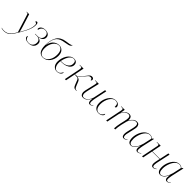

<svg xmlns="http://www.w3.org/2000/svg" viewBox="351 -2752 4981 4981"><g transform="rotate(45 2841.5 -261.5)"><path d="M-56 240Q-103 240 -139 222L-135 214Q-123 220 -103 224.5Q-83 229 -57 229Q8 229 56.5 208Q105 187 148 138Q191 89 239 3L87 -483Q78 -512 69.5 -519Q61 -526 36 -526H22L25 -536H115L223 -192Q235 -155 246.5 -111.5Q258 -68 264 -39H267Q300 -95 336.5 -162.5Q373 -230 398 -301.5Q423 -373 423 -442Q423 -482 408.5 -495.5Q394 -509 365 -509Q365 -525 375 -534Q385 -543 400 -543Q418 -543 429 -524Q440 -505 440 -461Q440 -394 419 -327.5Q398 -261 363 -192.5Q328 -124 285 -50Q239 31 201.5 86.5Q164 142 127.5 176Q91 210 47.5 225Q4 240 -56 240Z M633 10Q565 10 522.5 -16.5Q480 -43 480 -79Q480 -96 486.5 -103.5Q493 -111 498 -111Q503 -60 535.5 -30Q568 0 635 0Q684 0 716.5 -21.5Q749 -43 766 -78.5Q783 -114 783 -156Q783 -217 746 -247.5Q709 -278 659 -278H584L586 -288H670Q741 -288 779 -327Q817 -366 817 -422Q817 -453 806.5 -479Q796 -505 771.5 -521Q747 -537 704 -537Q645 -537 608.5 -502Q572 -467 564 -409Q552 -410 545.5 -415.5Q539 -421 539 -436Q539 -458 555 -484Q571 -510 606.5 -528.5Q642 -547 702 -547Q780 -547 820 -511.5Q860 -476 860 -423Q860 -379 838 -350Q816 -321 780.5 -305Q745 -289 705 -281V-280Q737 -274 764.5 -260.5Q792 -247 808.5 -223Q825 -199 825 -160Q825 -112 803.5 -73.5Q782 -35 739 -12.5Q696 10 633 10Z M1156 10Q1068 10 1021.5 -57.5Q975 -125 975 -256Q975 -459 1047.5 -574Q1120 -689 1287 -713Q1356 -722 1393.5 -729Q1431 -736 1447 -743.5Q1463 -751 1470 -763H1480Q1472 -737 1456 -721Q1440 -705 1402.5 -694Q1365 -683 1293 -672Q1218 -662 1162 -639.5Q1106 -617 1068.5 -575Q1031 -533 1009.5 -462.5Q988 -392 983 -284H986Q1002 -355 1030.5 -401Q1059 -447 1095 -473Q1131 -499 1168 -510Q1205 -521 1238 -521Q1316 -521 1367 -466Q1418 -411 1418 -306Q1418 -243 1399 -186.5Q1380 -130 1345.5 -85.5Q1311 -41 1263 -15.5Q1215 10 1156 10ZM1157 0Q1216 0 1265.5 -38Q1315 -76 1344.5 -146Q1374 -216 1374 -310Q1374 -412 1334.5 -461.5Q1295 -511 1238 -511Q1193 -511 1154 -486.5Q1115 -462 1085 -419Q1055 -376 1038 -320Q1021 -264 1021 -200Q1021 -97 1060 -48.5Q1099 0 1157 0Z M1670 10Q1600 10 1552 -41.5Q1504 -93 1504 -192Q1504 -249 1520.5 -310.5Q1537 -372 1569.5 -425.5Q1602 -479 1650 -512.5Q1698 -546 1760 -546Q1815 -546 1845.5 -516.5Q1876 -487 1876 -434Q1876 -377 1838.5 -335Q1801 -293 1738 -270.5Q1675 -248 1597 -248H1551Q1550 -241 1549 -222Q1548 -203 1548 -191Q1548 -103 1583 -51.5Q1618 0 1671 0Q1730 0 1762 -31Q1794 -62 1810 -105Q1818 -101 1818 -89Q1818 -67 1800.5 -44Q1783 -21 1750 -5.5Q1717 10 1670 10ZM1595 -258Q1665 -258 1718.5 -280Q1772 -302 1802.5 -342.5Q1833 -383 1833 -438Q1833 -490 1814 -513Q1795 -536 1756 -536Q1703 -536 1663 -498Q1623 -460 1595.5 -397Q1568 -334 1553 -258Z M2362 3Q2315 3 2292 -19.5Q2269 -42 2251 -91L2210 -195Q2199 -224 2186 -239Q2173 -254 2144 -259.5Q2115 -265 2056 -265L2003 0H1961L2049 -437Q2051 -453 2053 -466Q2055 -479 2055 -488Q2055 -513 2040.5 -519.5Q2026 -526 1993 -526H1971L1973 -536H2111L2058 -275Q2105 -275 2126 -280.5Q2147 -286 2164 -299Q2180 -312 2195 -328Q2210 -344 2230 -370Q2250 -396 2280 -437Q2308 -475 2328 -499Q2348 -523 2368 -534.5Q2388 -546 2417 -546Q2440 -546 2460 -533Q2480 -520 2480 -492Q2480 -473 2471.5 -463.5Q2463 -454 2453 -453Q2453 -481 2438.5 -495Q2424 -509 2398 -509Q2378 -509 2363 -503Q2348 -497 2330 -479Q2312 -461 2284 -424Q2242 -369 2205.5 -325Q2169 -281 2130 -272Q2185 -271 2211 -252.5Q2237 -234 2252 -196L2291 -99Q2312 -46 2329.5 -26.5Q2347 -7 2379 -7H2392L2391 3Z M2881 10Q2848 10 2834 -15.5Q2820 -41 2820 -83Q2820 -92 2821 -106.5Q2822 -121 2824 -142H2823Q2788 -70 2740.5 -30.5Q2693 9 2634 9Q2580 9 2557.5 -24.5Q2535 -58 2535 -102Q2535 -127 2542.5 -162Q2550 -197 2557 -226L2601 -414Q2606 -436 2611 -460.5Q2616 -485 2616 -496Q2616 -516 2602.5 -521Q2589 -526 2555 -526H2536L2538 -536H2672L2600 -231Q2593 -200 2585 -162Q2577 -124 2577 -103Q2577 -6 2646 -6Q2685 -6 2716.5 -26.5Q2748 -47 2772 -78Q2796 -109 2810.5 -141Q2825 -173 2830 -195L2902 -536H2944L2874 -204Q2868 -176 2862.5 -140Q2857 -104 2857 -76Q2857 -45 2865 -25.5Q2873 -6 2893 -6Q2915 -6 2931.5 -16Q2948 -26 2964 -41L2971 -33Q2955 -18 2932 -4Q2909 10 2881 10Z M3196 10Q3123 10 3074.5 -41.5Q3026 -93 3026 -197Q3026 -257 3044 -318Q3062 -379 3096.5 -431Q3131 -483 3180.5 -514.5Q3230 -546 3292 -546Q3336 -546 3365.5 -530.5Q3395 -515 3410 -491Q3425 -467 3425 -442Q3425 -423 3413.5 -413.5Q3402 -404 3384 -404Q3384 -409 3384.5 -415.5Q3385 -422 3385 -429Q3385 -487 3360.5 -511.5Q3336 -536 3290 -536Q3240 -536 3199.5 -505.5Q3159 -475 3130 -425Q3101 -375 3085.5 -314.5Q3070 -254 3070 -195Q3070 -101 3106 -50.5Q3142 0 3197 0Q3250 0 3284 -27.5Q3318 -55 3335 -102Q3339 -100 3342 -96Q3345 -92 3345 -87Q3345 -64 3327.5 -41.5Q3310 -19 3276.5 -4.5Q3243 10 3196 10Z M4128 10Q4088 10 4072 -18Q4056 -46 4056 -85Q4056 -108 4059.5 -134Q4063 -160 4069 -186L4102 -326Q4108 -354 4114.5 -386Q4121 -418 4121 -446Q4121 -475 4107 -500Q4093 -525 4050 -525Q4015 -525 3984.5 -505Q3954 -485 3931 -456.5Q3908 -428 3893.5 -401.5Q3879 -375 3875 -361L3835 -199Q3824 -154 3816.5 -99Q3809 -44 3808 0H3766Q3767 -44 3775 -99Q3783 -154 3794 -203L3822 -326Q3829 -356 3834.5 -387.5Q3840 -419 3840 -445Q3840 -474 3825.5 -499.5Q3811 -525 3768 -525Q3734 -525 3704 -505.5Q3674 -486 3650 -457.5Q3626 -429 3611 -401.5Q3596 -374 3592 -357L3518 0H3477L3569 -454Q3573 -476 3573 -489Q3573 -513 3558.5 -519.5Q3544 -526 3509 -526H3490L3493 -536H3623L3600 -406H3602Q3645 -479 3688.5 -511Q3732 -543 3784 -543Q3838 -543 3860.5 -511.5Q3883 -480 3883 -437Q3883 -423 3880 -406H3882Q3928 -480 3970.5 -511.5Q4013 -543 4064 -543Q4119 -543 4141 -511.5Q4163 -480 4163 -437Q4163 -414 4157 -384.5Q4151 -355 4145 -330L4102 -137Q4099 -127 4097 -110.5Q4095 -94 4095 -77Q4095 -50 4104 -28Q4113 -6 4139 -6Q4163 -6 4179 -16Q4195 -26 4216 -43L4222 -35Q4200 -16 4179 -3Q4158 10 4128 10Z M4386 10Q4269 10 4269 -165Q4269 -212 4281 -264Q4293 -316 4316 -366Q4339 -416 4373 -457Q4407 -498 4450.5 -522Q4494 -546 4547 -546Q4580 -546 4605.5 -534.5Q4631 -523 4649 -505L4679 -535H4693L4619 -203Q4615 -185 4610.5 -159Q4606 -133 4603 -108Q4600 -83 4600 -68Q4600 -38 4609 -21.5Q4618 -5 4640 -5Q4663 -5 4680.5 -15.5Q4698 -26 4720 -44L4725 -36Q4705 -17 4679.5 -3.5Q4654 10 4626 10Q4593 10 4576 -13Q4559 -36 4560 -75Q4560 -90 4563 -114Q4566 -138 4570 -159H4567Q4525 -66 4478 -28Q4431 10 4386 10ZM4396 -4Q4429 -4 4459.5 -27Q4490 -50 4515.5 -88.5Q4541 -127 4560 -173Q4579 -219 4590 -265L4640 -493Q4627 -514 4601 -525Q4575 -536 4548 -536Q4503 -536 4466 -510.5Q4429 -485 4400.5 -443.5Q4372 -402 4352.5 -352Q4333 -302 4323 -252.5Q4313 -203 4313 -163Q4313 -72 4336.5 -38Q4360 -4 4396 -4Z M5202 10Q5163 10 5147.5 -15.5Q5132 -41 5132 -79Q5132 -102 5137 -132Q5142 -162 5149 -194L5166 -272H4889L4833 0H4792L4883 -456Q4885 -467 4886.5 -476Q4888 -485 4888 -491Q4888 -512 4873 -519Q4858 -526 4824 -526H4802L4804 -536H4941L4891 -282H5169L5223 -536H5266L5193 -200Q5186 -171 5179.5 -134.5Q5173 -98 5173 -75Q5173 -43 5182 -24.5Q5191 -6 5214 -6Q5236 -6 5252 -14Q5268 -22 5287 -37L5294 -29Q5274 -13 5252 -1.5Q5230 10 5202 10Z M5467 10Q5350 10 5350 -165Q5350 -212 5362 -264Q5374 -316 5397 -366Q5420 -416 5454 -457Q5488 -498 5531.5 -522Q5575 -546 5628 -546Q5661 -546 5686.5 -534.5Q5712 -523 5730 -505L5760 -535H5774L5700 -203Q5696 -185 5691.5 -159Q5687 -133 5684 -108Q5681 -83 5681 -68Q5681 -38 5690 -21.5Q5699 -5 5721 -5Q5744 -5 5761.5 -15.5Q5779 -26 5801 -44L5806 -36Q5786 -17 5760.5 -3.5Q5735 10 5707 10Q5674 10 5657 -13Q5640 -36 5641 -75Q5641 -90 5644 -114Q5647 -138 5651 -159H5648Q5606 -66 5559 -28Q5512 10 5467 10ZM5477 -4Q5510 -4 5540.5 -27Q5571 -50 5596.5 -88.5Q5622 -127 5641 -173Q5660 -219 5671 -265L5721 -493Q5708 -514 5682 -525Q5656 -536 5629 -536Q5584 -536 5547 -510.5Q5510 -485 5481.5 -443.5Q5453 -402 5433.5 -352Q5414 -302 5404 -252.5Q5394 -203 5394 -163Q5394 -72 5417.5 -38Q5441 -4 5477 -4Z"/></g></svg>

Font: Noto Serif Display ExtraLight
Style: Italic
Weight: 200
Italic angle: -12°
Designer: Monotype Design Team
Foundry: Monotype Imaging Inc.
Version: Version 2.009